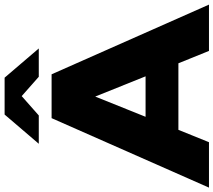

<svg xmlns="http://www.w3.org/2000/svg" viewBox="-82 -882 949 854"><g transform="rotate(-90 393.0 -454.5)"><path d="M539 -136H243L188 0H-14L295 -700H490L800 0H594ZM481 -282 391 -506 301 -282ZM479 -757 393 -833 307 -757H181L311 -909H475L605 -757Z"/></g></svg>

Font: Idrija
Style: Regular
Weight: 800
Designer: Julieta Ulanovsky
Foundry: Julieta Ulanovsky
Version: Version 7.200